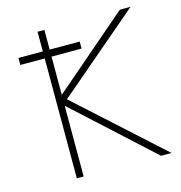

<svg xmlns="http://www.w3.org/2000/svg" viewBox="-108 -830 878 929"><g transform="rotate(-15 331.0 -365.0)"><path d="M41 -598.6V-633.8H163.1V-732.4H197.3V-633.8H347.7V-598.6H197.3V-407.2L575.2 -732.4H628.9L215.8 -379.9L637.7 2H585L197.3 -352.5V2H163.1V-598.6Z"/></g></svg>

Font: Gen Shin Gothic ExtraLight
Style: Regular
Weight: 100
Designer: [Source Han Sans]
Ryoko NISHIZUKA  (kana & ideographs); Paul D. Hunt (Latin, Greek & Cyrillic); Wenlong ZHANG  (bopomofo
Version: Version 1.002.20150607